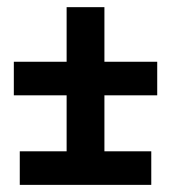

<svg xmlns="http://www.w3.org/2000/svg" viewBox="-20 -563 478 536"><path d="M271.5 -296.9V-139.6H166V-296.9H18.6V-390.6H166V-543H271.5V-390.6H418.9V-296.9ZM35.2 -46.9V-140.6H402.3V-46.9Z"/></svg>

Font: Sudo Variable
Style: Regular
Weight: 400
Monospace: yes
Designer: Jens Kutilek
Foundry: Jens Kutilek
Version: Version 0.040